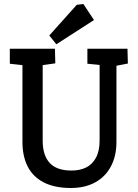

<svg xmlns="http://www.w3.org/2000/svg" viewBox="-20 -934 690 958"><path d="M334 4Q252 4 198 -24Q144 -52 118 -103.5Q92 -155 92 -226V-609L29 -616V-691H254L256 -618L193 -609V-232Q193 -159 228 -121Q263 -83 337 -83Q378 -83 409 -98Q440 -113 458.5 -146.5Q477 -180 477 -233V-610L416 -616V-691H616L618 -617L561 -606V-226Q561 -155 533 -103Q505 -51 454 -23.5Q403 4 334 4ZM261 -713 226 -757 363 -910 396 -914 449 -834Z"/></svg>

Font: Kreon Light
Style: Regular
Weight: 400
Version: Version 2.002